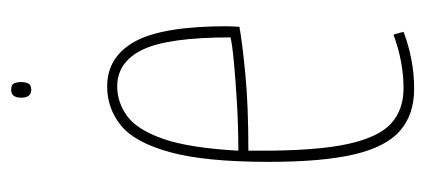

<svg xmlns="http://www.w3.org/2000/svg" viewBox="-229 -523 762 344"><g transform="rotate(-90 152.0 -351.0)"><path d="M165 10Q119 10 90 -15Q61 -40 47.5 -97Q34 -154 34 -250Q34 -365 51.5 -428Q69 -491 99.5 -515.5Q130 -540 169 -540Q222 -540 249.5 -490.5Q277 -441 277 -325Q277 -321 276.5 -313Q276 -305 276 -303Q248 -298 192 -292.5Q136 -287 54 -287Q54 -281 54 -275Q54 -269 54 -263Q54 -164 66 -109Q78 -54 102.5 -31.5Q127 -9 166 -9Q213 -9 262 -27L267 -9Q217 10 165 10ZM54 -305Q98 -305 140 -307.5Q182 -310 213.5 -313Q245 -316 257 -319Q257 -431 235 -476.5Q213 -522 169 -522Q141 -522 116.5 -504.5Q92 -487 75.5 -440.5Q59 -394 54 -305ZM163 -676Q149 -676 149 -694Q149 -712 163 -712Q172 -712 174.5 -707Q177 -702 177 -694Q177 -687 174.5 -681.5Q172 -676 163 -676Z"/></g></svg>

Font: Georama Condensed Thin
Style: Regular
Weight: 100
Width: 3
Designer: Jean-Baptiste Levee
Foundry: Production Type
Version: Version 1.000